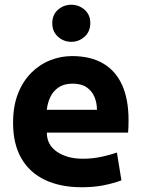

<svg xmlns="http://www.w3.org/2000/svg" viewBox="-20 -776 600 808"><path d="M324 12Q235 12 170 -18.5Q105 -49 70 -109.5Q35 -170 35 -259Q35 -329 55.5 -381.5Q76 -434 111.5 -469.5Q147 -505 191.5 -522.5Q236 -540 283 -540Q361 -540 414 -509Q467 -478 494 -418Q521 -358 521 -270Q521 -257 520.5 -242.5Q520 -228 519 -218H177Q177 -167 219.5 -137.5Q262 -108 329 -108Q370 -108 408.5 -116.5Q447 -125 472 -134L491 -17Q456 -4 415 4Q374 12 324 12ZM177 -314H388Q388 -342 378 -367Q368 -392 345.5 -408Q323 -424 286 -424Q250 -424 227 -408.5Q204 -393 192 -368Q180 -343 177 -314ZM280 -600Q248 -600 224 -621.5Q200 -643 200 -678Q200 -714 224 -735Q248 -756 280 -756Q312 -756 336 -735Q360 -714 360 -679Q360 -643 336 -621.5Q312 -600 280 -600Z"/></svg>

Font: Ubuntu Sans Mono
Style: Bold
Weight: 700
Monospace: yes
Designer: Dalton Maag Ltd
Foundry: Dalton Maag Ltd
Version: Version 1.006